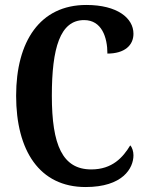

<svg xmlns="http://www.w3.org/2000/svg" viewBox="-20 -744 592 774"><path d="M325 10C475 10 518 -66 518 -118C518 -133 513 -150 505 -158C476 -110 433 -61 348 -61C232 -61 189 -159 189 -358C189 -550 222 -663 319 -663C390 -663 413 -594 413 -528C482 -528 518 -561 518 -608C518 -671 453 -724 328 -724C141 -724 45 -577 45 -358C45 -137 139 10 325 10Z"/></svg>

Font: Noto Serif Devanagari ExtraCondensed
Style: Bold
Weight: 700
Width: 2
Designer: Universal Thirst, Indian Type Foundry and the Monotype Design Team
Foundry: Monotype Imaging Inc.
Version: Version 2.004